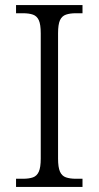

<svg xmlns="http://www.w3.org/2000/svg" viewBox="-20 -734 388 754"><path d="M43 0V-32H70Q94 -32 109.5 -37.5Q125 -43 132.5 -60Q140 -77 140 -111V-603Q140 -638 132.5 -654.5Q125 -671 109.5 -676.5Q94 -682 70 -682H43V-714H304V-682H278Q255 -682 239 -676.5Q223 -671 215.5 -654.5Q208 -638 208 -603V-111Q208 -77 215.5 -60Q223 -43 239 -37.5Q255 -32 278 -32H304V0Z"/></svg>

Font: Noto Serif Khmer Light
Style: Regular
Weight: 300
Version: Version 2.003